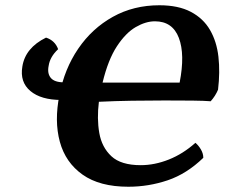

<svg xmlns="http://www.w3.org/2000/svg" viewBox="-20 -701 857 730"><path d="M468 9Q359 9 294 -37Q229 -83 207.5 -162Q186 -241 206 -340Q225 -439 277.5 -516Q330 -593 409 -637Q488 -681 586 -681Q658 -681 705.5 -656Q753 -631 778.5 -587Q804 -543 810.5 -485Q817 -427 809 -360Q799 -336 781 -316Q758 -318 712 -318.5Q666 -319 606 -319Q546 -319 481.5 -318Q417 -317 356 -314Q348 -250 357.5 -195.5Q367 -141 403.5 -107Q440 -73 515 -73Q568 -73 622 -94.5Q676 -116 723 -158Q735 -148 744 -132.5Q753 -117 753 -101Q690 -40 617.5 -15.5Q545 9 468 9ZM569 -620Q534 -620 496 -598Q458 -576 424.5 -525Q391 -474 370 -387H663Q684 -494 660 -557Q636 -620 569 -620ZM213 -321Q136 -321 95.5 -355Q55 -389 65 -448Q76 -519 155 -558Q189 -547 201 -514Q170 -485 165 -451Q159 -422 173 -405Q187 -388 223 -388Z"/></svg>

Font: Vollkorn
Style: Bold Italic
Weight: 700
Italic angle: -11°
Designer: Friedrich Althausen
Foundry: Friedrich Althausen
Version: Version 5.000; ttfautohint (v1.8.3)